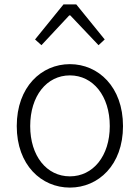

<svg xmlns="http://www.w3.org/2000/svg" viewBox="-20 -838 634 871"><path d="M297 13C426 13 538 -89 538 -266C538 -444 426 -547 297 -547C168 -547 56 -444 56 -266C56 -89 168 13 297 13ZM297 -38C192 -38 117 -130 117 -266C117 -403 192 -496 297 -496C402 -496 478 -403 478 -266C478 -130 402 -38 297 -38ZM139 -659 168 -633 294 -768H299L427 -633L455 -659L326 -818H268Z"/></svg>

Font: GenYoGothic2 TW L
Style: Regular
Weight: 300
Version: Version 2.100;PS 2.1;hotconv 16.6.51;makeotf.lib2.5.65220 DE